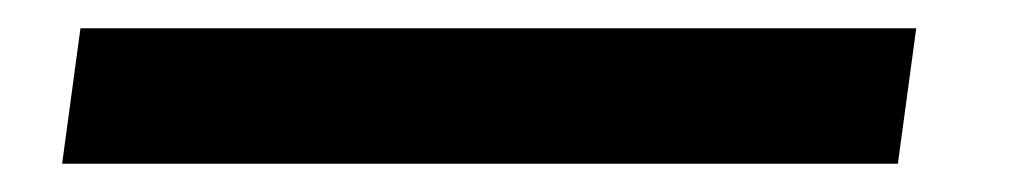

<svg xmlns="http://www.w3.org/2000/svg" viewBox="-20 55 729 136"><path d="M24 171 37 75H629L616 171Z"/></svg>

Font: Lexend Med
Style: Italic
Weight: 500
Italic angle: -8.13011°
Designer: Bonnie Shaver-Troup, Thomas Jockin
Foundry: Lexend
Version: Version 1.007